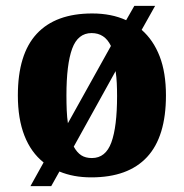

<svg xmlns="http://www.w3.org/2000/svg" viewBox="-20 -596 628 656"><path d="M129 -41Q86 -75 63.5 -132.5Q41 -190 41 -270Q41 -411 105.5 -480.5Q170 -550 295 -550Q361 -550 411 -527L439 -576H510L464 -494Q504 -459 525.5 -403.5Q547 -348 547 -270Q547 -129 482.5 -59.5Q418 10 292 10Q261 10 234 5Q207 0 183 -10L155 40H84ZM359 -439Q338 -483 293 -483Q246 -483 226.5 -429.5Q207 -376 207 -270Q207 -243 208 -219Q209 -195 212 -175ZM294 -56Q341 -56 360.5 -109.5Q380 -163 380 -268Q380 -291 379 -312Q378 -333 375 -353L232 -95Q243 -75 257.5 -65.5Q272 -56 294 -56Z"/></svg>

Font: Noto Serif Ethiopic SemiCondensed ExtraBold
Style: Regular
Weight: 800
Width: 4
Designer: Monotype Design Team
Foundry: Monotype Imaging Inc.
Version: Version 2.102; ttfautohint (v1.8.4.7-5d5b)